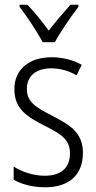

<svg xmlns="http://www.w3.org/2000/svg" viewBox="-20 -785 408 815"><path d="M161 -606H213C237 -651 281 -714 313 -756V-765H279C245 -727 218 -695 187 -655C159 -693 125 -736 96 -765H63V-756C93 -717 137 -652 161 -606ZM332 -136C332 -223 276 -255 201 -294C129 -331 94 -353 94 -408C94 -463 134 -495 198 -495C236 -495 276 -483 305 -465L327 -510C291 -530 247 -542 199 -542C100 -542 41 -487 41 -407C41 -322 95 -289 172 -250C242 -215 277 -191 277 -134C277 -75 242 -39 170 -39C121 -39 72 -56 38 -78V-22C68 -5 114 10 171 10C275 10 332 -44 332 -136Z"/></svg>

Font: Noto Sans Devanagari Condensed Light
Style: Regular
Weight: 300
Width: 3
Designer: Jelle Bosma - Monotype Design Team
Foundry: Monotype Imaging Inc.
Version: Version 2.004